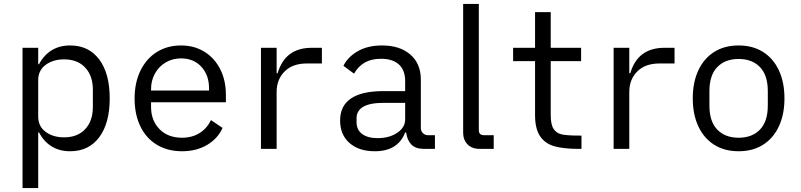

<svg xmlns="http://www.w3.org/2000/svg" viewBox="-20 -760 4090 980"><path d="M95 -516H175V-432H179Q204 -479 244 -503.5Q284 -528 338 -528Q433 -528 486.5 -456.5Q540 -385 540 -258Q540 -131 486.5 -59.5Q433 12 338 12Q284 12 244 -12.5Q204 -37 179 -84H175V200H95ZM454 -214V-302Q454 -373 415 -415Q376 -457 307 -457Q251 -457 213 -429Q175 -401 175 -351V-165Q175 -115 213 -87Q251 -59 307 -59Q376 -59 415 -101Q454 -143 454 -214Z M667 -257Q667 -338 697 -399.5Q727 -461 780.5 -494.5Q834 -528 904 -528Q972 -528 1024 -495.5Q1076 -463 1104.5 -406Q1133 -349 1133 -276V-238H751V-214Q751 -145 794 -101Q837 -57 909 -57Q960 -57 998 -80.5Q1036 -104 1057 -147L1116 -107Q1092 -53 1037.5 -20.5Q983 12 909 12Q836 12 781 -21Q726 -54 696.5 -115Q667 -176 667 -257ZM751 -305V-298H1047V-309Q1047 -377 1007.5 -419.5Q968 -462 904 -462Q861 -462 826 -441.5Q791 -421 771 -385Q751 -349 751 -305Z M1312 -516H1392V-386H1397Q1435 -516 1571 -516H1623V-436H1546Q1473 -436 1432.5 -395Q1392 -354 1392 -291V0H1312Z M2145 0Q2101 0 2079.5 -22.5Q2058 -45 2053 -84H2048Q2031 -38 1992.5 -13Q1954 12 1893 12Q1812 12 1764 -30Q1716 -72 1716 -145Q1716 -295 1938 -295H2048V-346Q2048 -402 2016 -431Q1984 -460 1925 -460Q1875 -460 1841.5 -440.5Q1808 -421 1787 -384L1733 -424Q1754 -468 1805 -498Q1856 -528 1930 -528Q2021 -528 2074.5 -481.5Q2128 -435 2128 -354V-106Q2128 -91 2138.5 -80.5Q2149 -70 2164 -70H2200V0ZM2048 -150V-235H1938Q1868 -235 1834 -215Q1800 -195 1800 -157V-136Q1800 -97 1828.5 -76Q1857 -55 1907 -55Q1968 -55 2008 -82.5Q2048 -110 2048 -150Z M2429 0Q2389 0 2366.5 -23Q2344 -46 2344 -83V-740H2424V-95Q2424 -83 2430.5 -76.5Q2437 -70 2449 -70H2500V0Z M2791 -172Q2791 -124 2806 -101.5Q2821 -79 2849.5 -73.5Q2878 -68 2935 -68H2948V0H2936Q2857 0 2809.5 -13.5Q2762 -27 2736.5 -65Q2711 -103 2711 -173V-448H2599V-516H2711V-698H2791V-516H2946V-448H2791Z M3112 -516H3192V-386H3197Q3235 -516 3371 -516H3423V-436H3346Q3273 -436 3232.5 -395Q3192 -354 3192 -291V0H3112Z M3516 -258Q3516 -340 3544.5 -401Q3573 -462 3625.5 -495Q3678 -528 3750 -528Q3822 -528 3874.5 -495Q3927 -462 3955.5 -401Q3984 -340 3984 -258Q3984 -176 3955.5 -115Q3927 -54 3874.5 -21Q3822 12 3750 12Q3678 12 3625.5 -21Q3573 -54 3544.5 -115Q3516 -176 3516 -258ZM3899 -221V-295Q3899 -376 3859 -417.5Q3819 -459 3750 -459Q3681 -459 3641 -417.5Q3601 -376 3601 -295V-221Q3601 -140 3641 -98.5Q3681 -57 3750 -57Q3819 -57 3859 -98.5Q3899 -140 3899 -221Z"/></svg>

Font: iA Writer Quattro V
Style: Regular
Weight: 400
Designer: Mike Abbink, Paul van der Laan, Pieter van Rosmalen, Oliver Reichenstein
Foundry: Information Architects Inc.
Version: Version 2.000